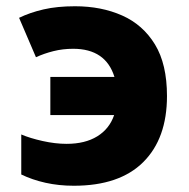

<svg xmlns="http://www.w3.org/2000/svg" viewBox="-20 -584 603 614"><path d="M216 10Q168 10 125.5 0.5Q83 -9 48 -26V-154Q76 -142 116.5 -133Q157 -124 193 -124Q252 -124 291 -148Q330 -172 345 -216H141V-338H346Q318 -428 214 -428Q181 -428 151 -420.5Q121 -413 95 -401L41 -527Q76 -544 119.5 -554Q163 -564 220 -564Q304 -564 370.5 -534.5Q437 -505 475.5 -442Q514 -379 514 -277Q514 -141 438 -65.5Q362 10 216 10Z"/></svg>

Font: Noto Sans Mono SemiCondensed Black
Style: Regular
Weight: 900
Width: 4
Designer: Monotype Design Team
Foundry: Monotype Imaging Inc.
Version: Version 2.014; ttfautohint (v1.8.4.7-5d5b)